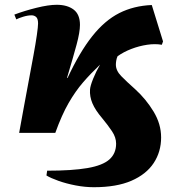

<svg xmlns="http://www.w3.org/2000/svg" viewBox="-20 -555 728 802"><path d="M372 227Q335 227 296 219.5Q257 212 224.5 200.5Q192 189 174 178L177 158Q282 158 345.5 147Q409 136 437 111Q465 86 465 45Q465 19 448 -6.5Q431 -32 407 -61Q378 -95 366 -123.5Q354 -152 356 -181Q357 -196 369 -226Q381 -256 398 -285Q359 -248 327 -211Q295 -174 266.5 -124.5Q238 -75 211 0H60Q69 -50 79.5 -107Q90 -164 100.5 -220Q111 -276 120 -325Q129 -374 134 -409Q139 -444 139 -457Q139 -477 131 -484Q123 -491 112 -491Q96 -491 76.5 -485Q57 -479 48 -474L40 -494Q82 -510 132.5 -522.5Q183 -535 217 -535Q261 -535 287.5 -515Q314 -495 314 -451Q314 -421 300 -369Q286 -317 260 -230L262 -229Q313 -338 365.5 -404Q418 -470 478.5 -500.5Q539 -531 614 -534L661 -382L656 -368Q628 -373 594.5 -368Q561 -363 528.5 -350.5Q496 -338 471 -320Q467 -311 465.5 -301.5Q464 -292 464 -285Q464 -260 486.5 -237Q509 -214 545 -182Q590 -141 621.5 -89Q653 -37 653 19Q653 79 622 126Q591 173 529 200Q467 227 372 227Z"/></svg>

Font: Literata 72pt ExtraBold
Style: Italic
Weight: 800
Italic angle: -2°
Designer: Latin by Veronika Burian and Jose Scaglione. Greek by Irene Vlachou. Cyrillic by Vera Evstafieva
Foundry: TypeTogether
Version: Version 3.002